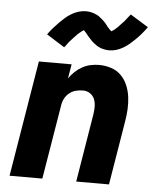

<svg xmlns="http://www.w3.org/2000/svg" viewBox="-54 -811 708 858"><g transform="rotate(5 300.0 -382.5)"><path d="M21 0 107 -520H254L243 -456Q255 -473 270 -487Q285 -501 302.5 -510.5Q320 -520 339 -524Q358 -528 376 -528Q405 -528 431 -519.5Q457 -511 475.5 -492.5Q494 -474 504.5 -449Q515 -424 518.5 -397Q522 -370 520.5 -341.5Q519 -313 514 -285L467 0H320L370 -304Q373 -322 373 -340Q373 -358 367 -373.5Q361 -389 347 -398.5Q333 -408 315 -408Q299 -408 283 -404Q267 -400 253.5 -389Q240 -378 232.5 -363Q225 -348 223 -332L168 0ZM214 -593 133 -644Q146 -662 158.5 -676Q171 -690 183 -702Q195 -714 206.5 -724Q218 -734 233 -743Q248 -752 264.5 -757Q281 -762 298 -762Q303 -762 308 -761.5Q313 -761 317.5 -760Q322 -759 326.5 -758Q331 -757 335.5 -755Q340 -753 345 -751Q350 -749 353.5 -746.5Q357 -744 361 -741Q365 -738 369 -734.5Q373 -731 376.5 -728Q380 -725 383 -721.5Q386 -718 389 -715Q392 -712 394 -708.5Q396 -705 400 -700.5Q404 -696 407.5 -692.5Q411 -689 414.5 -685.5Q418 -682 417 -681Q417 -680 416 -680H414Q414 -681 418 -683Q422 -685 425 -687Q428 -689 432 -692Q436 -695 437.5 -697Q439 -699 441 -700.5Q443 -702 445.5 -704Q448 -706 449.5 -708.5Q451 -711 453.5 -713Q456 -715 458.5 -718Q461 -721 463.5 -723.5Q466 -726 469 -729Q472 -732 474.5 -735.5Q477 -739 480 -742.5Q483 -746 485.5 -749.5Q488 -753 491.5 -757Q495 -761 498 -765L579 -715Q566 -697 553.5 -682.5Q541 -668 529 -656.5Q517 -645 505.5 -635Q494 -625 479 -616Q464 -607 448 -602Q432 -597 415 -597Q410 -597 405 -597.5Q400 -598 395 -599Q390 -600 385.5 -601Q381 -602 376.5 -604Q372 -606 367.5 -608Q363 -610 359.5 -612.5Q356 -615 352 -618Q348 -621 344 -624Q340 -627 336.5 -630.5Q333 -634 330 -637.5Q327 -641 324 -644Q321 -647 318.5 -650Q316 -653 312 -658Q308 -663 305 -666.5Q302 -670 298.5 -673.5Q295 -677 295 -678Q295 -679 296 -679L298 -678L294 -676Q290 -674 287.5 -672Q285 -670 280.5 -666.5Q276 -663 274.5 -661.5Q273 -660 271 -658.5Q269 -657 267 -655Q265 -653 263 -650.5Q261 -648 258.5 -645.5Q256 -643 253.5 -640.5Q251 -638 248.5 -635Q246 -632 243 -629Q240 -626 237.5 -623Q235 -620 232 -616.5Q229 -613 226.5 -609Q224 -605 221 -601.5Q218 -598 214 -593Z"/></g></svg>

Font: Iosevka Aile Heavy Oblique
Style: Regular
Weight: 900
Italic angle: -9°
Designer: Belleve Invis
Foundry: Belleve Invis
Version: Version 31.1.0; ttfautohint (v1.8.4)